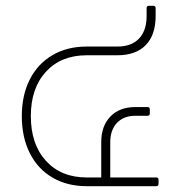

<svg xmlns="http://www.w3.org/2000/svg" viewBox="-20 -640 607 660"><path d="M517 -30Q525 -30 525 -22V-8Q525 0 517 0H278Q211 0 160.5 -29.5Q110 -59 82.5 -113.5Q55 -168 55 -241Q55 -313 82.5 -367Q110 -421 160.5 -450.5Q211 -480 278 -480H383Q432 -480 458 -507.5Q484 -535 484 -585V-612Q484 -620 492 -620H507Q515 -620 515 -612V-585Q515 -520 481 -485Q447 -450 383 -450H278Q190 -450 138 -393.5Q86 -337 86 -241Q86 -144 138 -87Q190 -30 278 -30H328V-151Q328 -207 359.5 -239.5Q391 -272 445 -272H487Q495 -272 495 -264V-250Q495 -242 487 -242H445Q405 -242 382 -217.5Q359 -193 359 -151V-30Z"/></svg>

Font: LINE Seed Sans TH App Thin
Style: Regular
Weight: 250
Designer: Dalton Maag Ltd | Thai characters by Cadson Demak Co.,Ltd.
Foundry: Dalton Maag Ltd
Version: Version 1.003